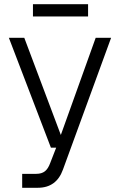

<svg xmlns="http://www.w3.org/2000/svg" viewBox="-20 -889 568 909"><path d="M85 0V-66H152Q177 -66 192.5 -78Q208 -90 218 -118L246 -190H221L22 -710H95L268 -250L433 -710H506L278 -86Q247 0 159 0ZM136 -811V-869H397V-811Z"/></svg>

Font: Geist Light
Style: Regular
Weight: 400
Designer: Basement.studio, Andrés Briganti, Mateo Zaragoza
Foundry: Basement.studio, Vercel, Andrés Briganti, Guido Ferreyra, Mateo Zaragoza
Version: Version 1.401